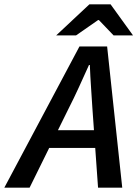

<svg xmlns="http://www.w3.org/2000/svg" viewBox="-76 -869 636 889"><path d="M-56 0 292 -654H420L490 0H378L352 -365Q349 -415 345.5 -465Q342 -515 340 -568H336Q312 -515 289.5 -465.5Q267 -416 241 -365L61 0ZM108 -184 128 -266H421L402 -184ZM184 -705 338 -849H436L540 -705H450L382 -776H378L276 -705Z"/></svg>

Font: Source Sans 3 ExtraLight SemiBold
Style: Italic
Weight: 600
Italic angle: -11°
Version: Version 3.052;hotconv 1.1.0;makeotfexe 2.6.0